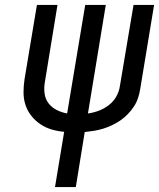

<svg xmlns="http://www.w3.org/2000/svg" viewBox="-20 -755 642 775"><path d="M202 0 239 -223Q213 -225 188 -232.5Q163 -240 142.5 -254Q122 -268 106.5 -287.5Q91 -307 83 -331Q75 -355 75 -382Q75 -409 79 -435L129 -735H212L161 -423Q157 -400 160 -377.5Q163 -355 176 -338Q189 -321 209 -311Q229 -301 251 -297L324 -735H407L335 -297Q357 -300 378.5 -308Q400 -316 419 -330.5Q438 -345 449.5 -365.5Q461 -386 464 -408L519 -735H602L546 -396Q543 -377 537 -359Q531 -341 520.5 -325Q510 -309 496 -294.5Q482 -280 466 -269Q450 -258 432 -249.5Q414 -241 396 -235.5Q378 -230 359.5 -227Q341 -224 322 -222L286 0Z"/></svg>

Font: Iosevka Curly Extended Oblique
Style: Regular
Weight: 400
Width: 7
Italic angle: -9°
Monospace: yes
Designer: Belleve Invis
Foundry: Belleve Invis
Version: Version 11.1.0; ttfautohint (v1.8.3)